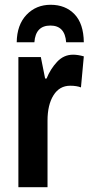

<svg xmlns="http://www.w3.org/2000/svg" viewBox="-20 -784 380 804"><path d="M50 -607H124Q129 -677 191 -677Q252 -677 257 -607H331Q330 -685 292 -724.5Q254 -764 192 -764Q131 -764 91 -722Q51 -680 50 -607ZM175 -455H169L151 -545H57V0H179V-279Q179 -345 204 -385Q229 -425 274 -425Q301 -425 319 -418L331 -548Q306 -555 286 -555Q247 -555 219 -525Q191 -495 175 -455Z"/></svg>

Font: Noto Sans UI Condensed
Style: Bold
Weight: 700
Width: 3
Designer: Monotype Design Team
Foundry: Monotype Imaging Inc.
Version: 1.001